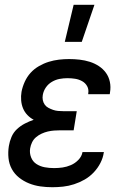

<svg xmlns="http://www.w3.org/2000/svg" viewBox="-20 -775 540 803"><path d="M199 8Q173 8 148.5 4.5Q124 1 101.5 -8Q79 -17 60 -32Q41 -47 29.5 -68Q18 -89 15.5 -114Q13 -139 17 -164Q20 -183 28 -202Q36 -221 51 -235Q66 -249 84.5 -258.5Q103 -268 121 -274Q106 -282 94.5 -294Q83 -306 76.5 -321.5Q70 -337 68.5 -355Q67 -373 70 -391Q74 -412 83.5 -433Q93 -454 108 -470.5Q123 -487 143 -498.5Q163 -510 184 -516.5Q205 -523 226.5 -525.5Q248 -528 269 -528Q291 -528 313 -525.5Q335 -523 355.5 -516.5Q376 -510 393.5 -498.5Q411 -487 423 -470.5Q435 -454 439.5 -432.5Q444 -411 440 -388L439 -381H349V-384Q352 -401 344.5 -414.5Q337 -428 323.5 -435.5Q310 -443 294.5 -445.5Q279 -448 262 -448Q246 -448 229.5 -445Q213 -442 197.5 -433Q182 -424 172 -409.5Q162 -395 159 -378Q157 -367 159 -356.5Q161 -346 167 -337.5Q173 -329 182.5 -324Q192 -319 202 -315.5Q212 -312 223 -311Q234 -310 245 -310H301L288 -230H232Q219 -230 206 -229Q193 -228 180 -225Q167 -222 154 -216Q141 -210 130.5 -201Q120 -192 114 -179.5Q108 -167 106 -154Q103 -135 110 -117Q117 -99 132.5 -89Q148 -79 167 -75.5Q186 -72 206 -72Q224 -72 241.5 -74.5Q259 -77 276.5 -84.5Q294 -92 308 -106.5Q322 -121 325 -139H415L414 -137Q411 -115 400 -93.5Q389 -72 372 -54Q355 -36 334 -24Q313 -12 290 -4.5Q267 3 244 5.5Q221 8 199 8ZM251 -600 288 -755H375L322 -600Z"/></svg>

Font: Iosevka Medium Oblique
Style: Regular
Weight: 500
Italic angle: -9°
Monospace: yes
Designer: Belleve Invis
Foundry: Belleve Invis
Version: Version 32.5.0; ttfautohint (v1.8.4)